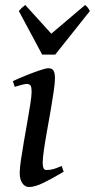

<svg xmlns="http://www.w3.org/2000/svg" viewBox="-20 -731 381 771"><path d="M235.8 -41.5Q189.9 -14.2 155 2.9Q120.1 20 96.7 20Q80.1 20 69.6 4.6Q59.1 -10.7 59.1 -37.1Q59.1 -54.7 64 -88.1Q68.8 -121.6 75.9 -162.4Q83 -203.1 90.1 -243.4Q97.2 -283.7 102.1 -315.4Q106.9 -347.2 106.9 -361.3Q106.9 -383.8 101.6 -388.9Q96.2 -394 86.9 -394Q81.1 -394 66.2 -390.1Q51.3 -386.2 39.1 -382.3L31.7 -405.3Q59.1 -418 88.4 -429.7Q117.7 -441.4 141.4 -449.2Q165 -457 174.8 -457Q188.5 -457 194.6 -447.8Q200.7 -438.5 200.7 -416Q200.7 -398.9 195.8 -364.7Q190.9 -330.6 183.6 -288.6Q176.3 -246.6 168.7 -204.3Q161.1 -162.1 156.2 -128.2Q151.4 -94.2 151.4 -77.1Q151.4 -48.3 166 -48.3Q181.2 -48.3 194.3 -52Q207.5 -55.7 227.5 -64.5ZM340.8 -686.5 201.7 -511.7H149.4L55.7 -686.5Q63 -695.3 68.4 -700.2Q73.7 -705.1 81.5 -710.9L186 -595.7L321.8 -710.9Q327.6 -706.1 332 -700.9Q336.4 -695.8 340.8 -686.5Z"/></svg>

Font: Gentium Book Plus
Style: Italic
Weight: 400
Italic angle: -8°
Designer: Victor Gaultney, Annie Olsen, Iska Routamaa, Becca Hirsbrunner
Foundry: SIL International
Version: Version 6.101